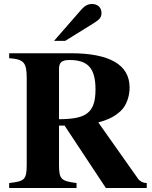

<svg xmlns="http://www.w3.org/2000/svg" viewBox="-20 -943 762 963"><path d="M251 -738H307L449 -826C481 -846 489 -856 489 -879C489 -905 470 -923 441 -923C421 -923 405 -914 388 -895ZM716 0V-25C698 -25 681 -34 672 -47L473 -329C531 -345 557 -361 585 -386C614 -413 630 -459 630 -504C630 -619 529 -676 334 -676H26V-651C100 -646 114 -629 114 -551V-120C114 -41 104 -34 26 -25V0H364V-25C286 -35 276 -44 276 -117V-313H304L511 0ZM276 -597C276 -630 290 -642 329 -642C422 -642 459 -600 459 -494C459 -372 407 -346 276 -345Z"/></svg>

Font: XITS
Style: Bold
Weight: 700
Designer: MicroPress Inc., with final additions and corrections provided by Coen Hoffman, Elsevier (retired)
Version: Version 1.107